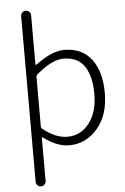

<svg xmlns="http://www.w3.org/2000/svg" viewBox="-66 -838 735 1125"><g transform="rotate(-5 302.0 -275.5)"><path d="M163.1 -413.1Q158.2 -408.2 158.2 -401.4V-107.4Q158.2 -100.6 164.1 -95.7Q238.3 -35.2 308.6 -35.2Q387.7 -35.2 437.5 -100.6Q487.3 -166 487.3 -272.5Q487.3 -375 448.2 -434.1Q409.2 -493.2 324.2 -493.2Q255.9 -493.2 163.1 -413.1ZM99.6 211.9V-763.7Q99.6 -775.4 108.4 -783.7Q117.2 -792 128.9 -792Q140.6 -792 149.4 -783.7Q158.2 -775.4 158.2 -763.7V-474.6Q158.2 -472.7 160.2 -471.7Q162.1 -470.7 164.1 -471.7Q259.8 -543.9 333 -543.9Q437.5 -543.9 493.2 -471.2Q548.8 -398.4 548.8 -272.5Q548.8 -140.6 480.5 -62.5Q412.1 15.6 314.5 15.6Q243.2 15.6 164.1 -43.9Q162.1 -44.9 160.2 -43.9Q158.2 -43 158.2 -41V211.9Q158.2 223.6 149.4 232.4Q140.6 241.2 128.9 241.2Q117.2 241.2 108.4 232.4Q99.6 223.6 99.6 211.9Z"/></g></svg>

Font: Gen Jyuu Gothic Light
Style: Regular
Weight: 200
Designer: [Source Han Sans]
Ryoko NISHIZUKA  (kana & ideographs); Paul D. Hunt (Latin, Greek & Cyrillic); Wenlong ZHANG  (bopomofo
Version: Version 1.002.20150607